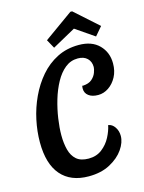

<svg xmlns="http://www.w3.org/2000/svg" viewBox="-130 -942 781 1039"><g transform="rotate(-15 260.0 -422.0)"><path d="M236 21Q135 21 81 -41.5Q27 -104 27 -225Q27 -286 40.5 -349.5Q54 -413 81.5 -472Q109 -531 149.5 -578Q190 -625 244 -652.5Q298 -680 366 -680Q439 -680 479.5 -639Q520 -598 520 -536Q520 -493 502.5 -460.5Q485 -428 457.5 -409.5Q430 -391 399 -391Q365 -391 345.5 -406Q326 -421 326 -445Q326 -458 328 -462Q330 -461 332 -461Q365 -463 382.5 -478.5Q400 -494 407 -513.5Q414 -533 414 -544Q414 -574 395 -592.5Q376 -611 342 -611Q302 -611 271 -586Q240 -561 217 -519Q194 -477 179 -426.5Q164 -376 156.5 -325Q149 -274 149 -232Q149 -187 158.5 -150.5Q168 -114 192 -93Q216 -72 260 -72Q304 -72 335 -96Q366 -120 384 -154.5Q402 -189 408 -220Q430 -217 444.5 -195.5Q459 -174 459 -146Q459 -110 432.5 -71.5Q406 -33 356 -6Q306 21 236 21ZM234 -700 207 -749 369 -865H379L510 -748L469 -700L364 -772Z"/></g></svg>

Font: Sansita Swashed
Style: Regular
Weight: 400
Designer: Pablo Cosgaya
Foundry: Omnibus-Type
Version: Version 1.003; ttfautohint (v1.8.3)